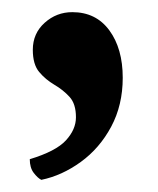

<svg xmlns="http://www.w3.org/2000/svg" viewBox="-20 -143 260 316"><path d="M48 153Q42 150 35.5 141.5Q29 133 29 119Q72 106 88.5 88Q105 70 105 50Q105 28 94.5 16.5Q84 5 69.5 -3.5Q55 -12 44.5 -24.5Q34 -37 34 -61Q34 -88 53.5 -105.5Q73 -123 99 -123Q138 -123 160 -93Q182 -63 182 -15Q182 30 163 65.5Q144 101 113 123.5Q82 146 48 153Z"/></svg>

Font: Petrona
Style: Bold
Weight: 700
Designer: Ringo R. Seeber
Foundry: Ringo R. Seeber
Version: Version 2.001; ttfautohint (v1.8.3)